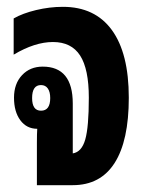

<svg xmlns="http://www.w3.org/2000/svg" viewBox="-20 -542 420 562"><path d="M88 0V-124Q88 -151 89 -165Q58 -165 39.5 -190Q21 -215 21 -256Q21 -297 44.5 -322Q68 -347 105 -347Q193 -347 193 -239V-93Q219 -97 229.5 -133.5Q240 -170 240 -256Q240 -340 214.5 -379.5Q189 -419 135 -419Q82 -419 20 -382V-488Q46 -503 85.5 -512.5Q125 -522 164 -522Q258 -522 307.5 -454Q357 -386 357 -256Q357 -130 315.5 -65Q274 0 193 0ZM100 -218Q127 -218 127 -255Q127 -273 120 -283Q113 -293 100 -293Q74 -293 74 -255Q74 -218 100 -218Z"/></svg>

Font: Noto Sans Thai Looped UI Condensed
Style: Bold
Weight: 700
Width: 3
Designer: Cadson Demak Team
Foundry: Cadson Demak Co., Ltd.
Version: Version 1.000